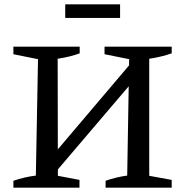

<svg xmlns="http://www.w3.org/2000/svg" viewBox="-20 -869 852 889"><path d="M199 -27V-120L624 -621V-526ZM42 0V-32Q69 -41 94.5 -47Q120 -53 146 -56L156 -595L42 -618V-653H349V-622Q327 -614 301 -607.5Q275 -601 247 -597L248 -55L348 -36V0ZM469 0V-32Q495 -41 520 -47Q545 -53 569 -56L578 -595L464 -618V-653H775V-622Q752 -614 725.5 -607.5Q699 -601 671 -597V-55L775 -36V0ZM282 -786V-849H536V-786Z"/></svg>

Font: Piazzolla 24pt Medium
Style: Regular
Weight: 500
Designer: Juan Pablo del Peral
Foundry: Huerta Tipografica
Version: Version 2.005